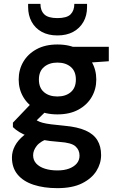

<svg xmlns="http://www.w3.org/2000/svg" viewBox="-20 -745 624 997"><path d="M278 232Q208 232 154.5 214.5Q101 197 71.5 161.5Q42 126 42 73Q42 42 57.5 12.5Q73 -17 104.5 -42.5Q136 -68 185 -86L238 -29Q190 -12 171 12Q152 36 152 61Q152 87 168.5 104.5Q185 122 213.5 131Q242 140 278 140Q313 140 338.5 130.5Q364 121 378.5 104Q393 87 393 63Q393 34 372 15Q351 -4 290 -8Q236 -12 196.5 -19.5Q157 -27 128.5 -37Q100 -47 80 -59.5Q60 -72 47 -85V-108L152 -218L241 -189L123 -74L154 -131Q164 -124 174.5 -118Q185 -112 201.5 -107.5Q218 -103 245 -99.5Q272 -96 315 -92Q382 -86 424 -67.5Q466 -49 485.5 -17Q505 15 505 60Q505 104 480.5 143Q456 182 406 207Q356 232 278 232ZM278 -151Q215 -151 170 -175.5Q125 -200 101 -241Q77 -282 77 -332Q77 -383 101 -424Q125 -465 170 -489.5Q215 -514 278 -514Q342 -514 387 -489.5Q432 -465 456 -424Q480 -383 480 -332Q480 -282 456 -241Q432 -200 387 -175.5Q342 -151 278 -151ZM278 -244Q321 -244 347.5 -266.5Q374 -289 374 -332Q374 -375 347.5 -397.5Q321 -420 278 -420Q236 -420 209 -397.5Q182 -375 182 -332Q182 -289 208.5 -266.5Q235 -244 278 -244ZM361 -414 338 -502H545V-427ZM278 -561Q231 -561 197 -579.5Q163 -598 144.5 -631.5Q126 -665 126 -709V-725H190Q190 -690 210 -670.5Q230 -651 278 -651Q327 -651 346.5 -670.5Q366 -690 366 -725H432V-708Q432 -664 413 -631Q394 -598 360 -579.5Q326 -561 278 -561Z"/></svg>

Font: DM Sans 16pt SemiBold
Style: Regular
Weight: 600
Version: Version 4.004;gftools[0.9.30]